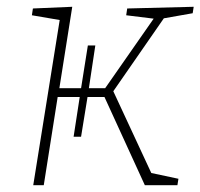

<svg xmlns="http://www.w3.org/2000/svg" viewBox="-20 -546 591 566"><path d="M78 0 156 -487 74 -501 77 -521 193 -526 155 -286H219L239 -412H261L242 -286H290L433 -491L352 -501L355 -521L551 -526L548 -507L463 -492L314 -277L426 -36L506 -19L503 0H407L288 -260H238L219 -143H197L215 -260H150L109 0Z"/></svg>

Font: Bitter ExtraLight
Style: Italic
Weight: 200
Italic angle: -9°
Designer: Sol Matas, and Bitter project Authors
Foundry: Sol Matas
Version: Version 2.001